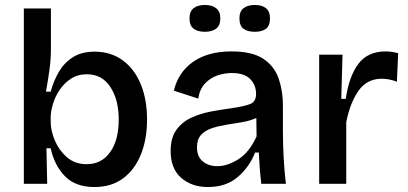

<svg xmlns="http://www.w3.org/2000/svg" viewBox="-20 -740 1641 773"><path d="M360 13Q284 13 241.5 -30.5Q199 -74 184 -143H167L170 0H76V-706H185V-540Q185 -502 179 -458Q173 -414 165 -371H184Q196 -415 217.5 -451.5Q239 -488 274 -510Q309 -532 361 -532Q426 -532 473.5 -497.5Q521 -463 546.5 -401.5Q572 -340 572 -258Q572 -179 547 -117.5Q522 -56 475 -21.5Q428 13 360 13ZM329 -79Q389 -79 423.5 -127.5Q458 -176 458 -259Q458 -338 424.5 -389.5Q391 -441 330 -441Q293 -441 265.5 -423Q238 -405 220 -378Q202 -351 193 -321Q184 -291 184 -266V-251Q184 -214 201 -174Q218 -134 250 -106.5Q282 -79 329 -79Z M817 13Q752 13 709.5 -24Q667 -61 667 -132Q667 -185 690 -217Q713 -249 750 -266Q787 -283 829.5 -291Q872 -299 910 -304Q965 -312 988 -321.5Q1011 -331 1011 -362Q1011 -397 987.5 -421.5Q964 -446 913 -446Q883 -446 854.5 -436Q826 -426 805 -403.5Q784 -381 778 -343L680 -375Q698 -450 758 -491.5Q818 -533 912 -533Q996 -533 1040.5 -503Q1085 -473 1102 -423.5Q1119 -374 1119 -316V-212Q1119 -162 1122 -105.5Q1125 -49 1131 0H1032Q1025 -58 1022 -126H1007Q985 -69 938 -28Q891 13 817 13ZM855 -71Q896 -71 940 -99Q984 -127 1013 -191L1012 -265Q988 -254 956.5 -248.5Q925 -243 893 -238Q861 -233 833.5 -224Q806 -215 789.5 -197Q773 -179 773 -147Q773 -110 796 -90.5Q819 -71 855 -71ZM1006 -612Q976 -612 960 -624.5Q944 -637 944 -666Q944 -694 960.5 -707Q977 -720 1006 -720Q1035 -720 1051 -707Q1067 -694 1067 -666Q1067 -636 1050.5 -624Q1034 -612 1006 -612ZM805 -612Q776 -612 759.5 -624.5Q743 -637 743 -666Q743 -694 759.5 -707Q776 -720 805 -720Q833 -720 850 -707Q867 -694 867 -666Q867 -637 850 -624.5Q833 -612 805 -612Z M1265 0V-520H1359L1354 -342H1372Q1385 -432 1422.5 -482.5Q1460 -533 1533 -533Q1543 -533 1555 -531.5Q1567 -530 1583 -526L1578 -411Q1547 -423 1517 -423Q1457 -423 1423 -374Q1389 -325 1374 -248V0Z"/></svg>

Font: Bricolage Grotesque 10pt Medium
Style: Regular
Weight: 500
Designer: Mathieu Triay
Foundry: Atelier Triay
Version: Version 1.000; ttfautohint (v1.8.4.7-5d5b);gftools[0.9.32]